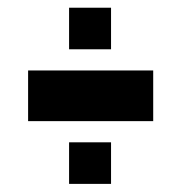

<svg xmlns="http://www.w3.org/2000/svg" viewBox="-20 -544 458 485"><path d="M51 -238V-366H367V-238ZM154.5 -79.5V-184.5H260.5V-79.5ZM154.5 -419.5V-524.5H260.5V-419.5Z"/></svg>

Font: Tourney Expanded Black
Style: Regular
Weight: 900
Width: 7
Designer: Tyler Finck
Foundry: Etcetera Type Co
Version: Version 1.010; ttfautohint (v1.8.3)